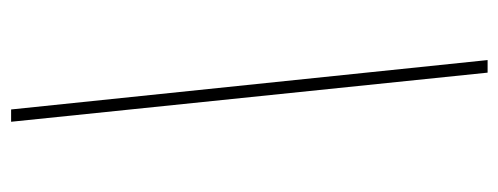

<svg xmlns="http://www.w3.org/2000/svg" viewBox="-300 -502 911 351"><g transform="rotate(-90 155.5 -326.5)"><path d="M198.2 109.4 108.4 -761.7H130.9L221.2 109.4Z"/></g></svg>

Font: Inter 17pt Thin
Style: Italic
Weight: 250
Italic angle: -9.3988°
Version: Version 4.001;git-66647c0bb